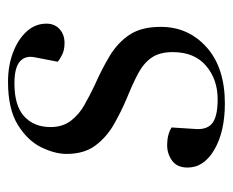

<svg xmlns="http://www.w3.org/2000/svg" viewBox="-71 -496 581 479"><g transform="rotate(-90 219.5 -256.5)"><path d="M211 -4Q261 -4 295 -33Q329 -62 329 -116Q329 -149 315 -169Q301 -189 275.5 -202.5Q250 -216 213 -231Q180 -245 148.5 -263Q117 -281 96 -309Q75 -337 75 -381Q75 -410 91.5 -444Q108 -478 147.5 -502.5Q187 -527 255 -527Q295 -527 328 -514.5Q361 -502 380.5 -480.5Q400 -459 400 -431Q400 -411 386.5 -398.5Q373 -386 352 -386Q335 -386 323.5 -391.5Q312 -397 305 -403L316 -460Q321 -484 305.5 -497.5Q290 -511 251 -511Q195 -511 168.5 -486.5Q142 -462 142 -421Q142 -391 157.5 -370.5Q173 -350 197 -336.5Q221 -323 246 -311Q287 -293 320 -273Q353 -253 372.5 -223.5Q392 -194 392 -146Q392 -77 341 -31.5Q290 14 201 14Q131 14 86 -12Q41 -38 41 -79Q41 -105 58 -117.5Q75 -130 97 -130Q123 -130 141 -119L137 -56Q136 -28 153.5 -16Q171 -4 211 -4Z"/></g></svg>

Font: Literata 72pt
Style: Italic
Weight: 400
Italic angle: -2°
Designer: Latin by Veronika Burian and Jose Scaglione. Greek by Irene Vlachou. Cyrillic by Vera Evstafieva
Foundry: TypeTogether
Version: Version 3.002